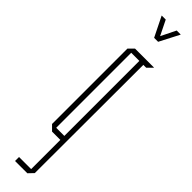

<svg xmlns="http://www.w3.org/2000/svg" viewBox="-311 -649 818 818"><g transform="rotate(45 98.5 -240.0)"><path d="M50 200V176H123V0H73L50 -23V-477L73 -500H187V-499L164 -476H147L146 177L124 200ZM74 -476V-24H123V-476ZM98 -590 54 -679V-680H78L111 -613L144 -680H168V-679L122 -590Z"/></g></svg>

Font: Foldit Thin Thin
Style: Regular
Weight: 250
Version: Version 1.003